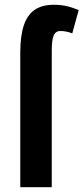

<svg xmlns="http://www.w3.org/2000/svg" viewBox="-20 -785 350 805"><path d="M233 -655Q213 -655 205 -636Q197 -617 197 -573V0H65V-564Q65 -633 79.5 -677.5Q94 -722 125 -743.5Q156 -765 206 -765Q233 -765 256.5 -760Q280 -755 310 -743L283 -645Q271 -650 258 -652.5Q245 -655 233 -655Z"/></svg>

Font: Noto Sans Display ExtraCondensed
Style: Bold
Weight: 700
Width: 2
Designer: Monotype Design Team
Foundry: Monotype Imaging Inc.
Version: Version 2.003